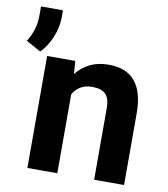

<svg xmlns="http://www.w3.org/2000/svg" viewBox="-138 -821 781 892"><g transform="rotate(10 253.0 -375.0)"><path d="M16.1 -543C36.1 -563 53.2 -589.4 66.9 -621.6C80.1 -653.8 86.9 -685.1 86.9 -715.3V-750H-16.6V-699.7C-17.6 -658.2 -29.8 -619.1 -53.7 -581.5ZM51.3 -528.3V0H192.4V-372.6C212.4 -406.2 242.2 -423.3 281.7 -423.3C342.3 -423.3 366.2 -397.9 366.2 -337.9V0H507.3V-341.3C505.9 -472.2 452.1 -538.1 340.3 -538.1C276.9 -538.1 226.1 -514.6 188.5 -467.3L184.1 -528.3Z"/></g></svg>

Font: Roboto
Style: Bold
Weight: 700
Designer: Google
Version: Version 2.137; 2017